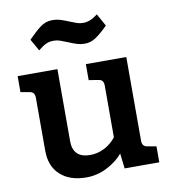

<svg xmlns="http://www.w3.org/2000/svg" viewBox="-81 -772 753 851"><g transform="rotate(-10 296.0 -346.5)"><path d="M569 -72V0H413L405 -68Q377 -35 333 -12.5Q289 10 240 10Q166 10 123 -29Q80 -68 80 -138V-377Q80 -390 74.5 -397Q69 -404 58 -406L17 -413V-485H196V-160Q196 -123 215.5 -104Q235 -85 273 -85Q307 -85 337.5 -100.5Q368 -116 390 -144V-377Q390 -403 368 -406L324 -413V-485H506V-108Q506 -95 511.5 -88Q517 -81 528 -79ZM131 -581 101 -634Q132 -666 156.5 -684.5Q181 -703 211 -703Q229 -703 244.5 -698.5Q260 -694 284 -684Q303 -676 316.5 -671.5Q330 -667 345 -667Q377 -667 410 -694L441 -638Q411 -608 387 -591.5Q363 -575 336 -575Q318 -575 303 -579.5Q288 -584 264 -594Q242 -603 229 -607.5Q216 -612 201 -612Q181 -612 165.5 -604.5Q150 -597 131 -581Z"/></g></svg>

Font: Enriqueta SemiBold
Style: Regular
Weight: 600
Designer: Viviana Monsalve, Gustavo Ibarra
Foundry: 72Puntos
Version: Version 2.000